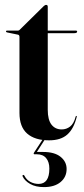

<svg xmlns="http://www.w3.org/2000/svg" viewBox="-20 -564 341 784"><path d="M53 -422.5 9.5 -431.5Q4.5 -432.5 4.5 -435.5Q4.5 -439 8 -439H52Q58 -439 61.5 -443.5L158 -538.5Q163.5 -544 168.5 -544Q175 -544 175 -536.5V-439H290Q295 -439 295 -435Q295 -428.5 282.5 -428.5H175V-115.5Q175 -75 190.2 -55.2Q205.5 -35.5 232 -35.5Q251 -35.5 266.2 -47.2Q281.5 -59 289 -88Q290 -91 292 -90.8Q294 -90.5 293.5 -87.5Q281.5 -38.5 255 -14.8Q228.5 9 180.5 9Q122.5 9 91 -18.5Q59.5 -46 59.5 -103V-413Q59.5 -421.5 53 -422.5ZM159 -2H168L130.5 56.5H156.5Q202.5 56.5 227.2 76.2Q252 96 252 126Q252 159 227.2 179.5Q202.5 200 159.5 200Q125.5 200 103.2 187.2Q81 174.5 72.5 156.5Q70.5 152.5 73.5 151Q77 148.5 80 154Q88.5 170.5 104.2 178.8Q120 187 137.5 187Q181.5 187 181.5 124.5Q181.5 97.5 168.5 81.8Q155.5 66 130.5 66H121.5Q115 66 119 59Z"/></svg>

Font: Fraunces 144pt SemiBold
Style: Regular
Weight: 600
Version: Version 1.000;[0bf87f6ff]